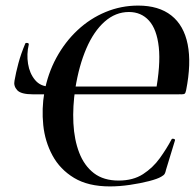

<svg xmlns="http://www.w3.org/2000/svg" viewBox="-20 -656 701 688"><path d="M374 12Q296 12 245.5 -18.5Q195 -49 168 -99Q141 -149 135 -208Q129 -267 139 -325Q151 -392 182 -449Q213 -506 258 -548Q303 -590 358.5 -613Q414 -636 475 -636Q549 -636 594 -600.5Q639 -565 652.5 -497Q666 -429 647 -333Q645 -323 642 -320.5Q639 -318 630 -318L537 -322Q556 -423 549 -487Q542 -551 514 -582Q486 -613 442 -613Q394 -613 355 -578.5Q316 -544 289.5 -482.5Q263 -421 250 -340Q240 -274 243 -214.5Q246 -155 264 -108.5Q282 -62 316.5 -35.5Q351 -9 405 -9Q457 -9 492.5 -32Q528 -55 552.5 -89Q577 -123 595 -157Q597 -160 602.5 -158.5Q608 -157 607 -153L575 -48Q573 -38 570 -33Q567 -28 558 -23Q545 -15 514 -7Q483 1 445.5 6.5Q408 12 374 12ZM32 -367Q37 -396 46 -429.5Q55 -463 71 -501Q73 -503 78.5 -502Q84 -501 83 -496Q75 -462 80.5 -427.5Q86 -393 105.5 -369.5Q125 -346 157 -346H627L622 -318H98Q55 -318 41.5 -333Q28 -348 32 -367Z"/></svg>

Font: Cormorant Garamond Light
Style: Italic
Weight: 300
Italic angle: -10°
Designer: Christian Thalmann (Catharsis Fonts)
Foundry: Catharsis Fonts
Version: Version 4.001